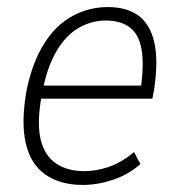

<svg xmlns="http://www.w3.org/2000/svg" viewBox="-20 -515 505 543"><path d="M214 8Q150 8 108 -21.5Q66 -51 52.5 -111.5Q39 -172 56 -264Q73 -342 106 -393.5Q139 -445 185.5 -470Q232 -495 285 -495Q339 -495 372 -470.5Q405 -446 416.5 -394.5Q428 -343 416 -263L411 -236H82L88 -273H395L377 -257Q388 -331 380.5 -374.5Q373 -418 347 -437.5Q321 -457 279 -457Q238 -457 201.5 -435.5Q165 -414 139 -369Q113 -324 100 -256L97 -240Q84 -166 95 -120.5Q106 -75 138 -53Q170 -31 219 -31Q252 -31 287.5 -43Q323 -55 359 -85L377 -51Q343 -21 299.5 -6.5Q256 8 214 8Z"/></svg>

Font: Nunito Sans 10pt Condensed ExtraLight
Style: Italic
Weight: 250
Width: 3
Italic angle: -9°
Designer: Vernon Adams
Foundry: Vernon Adams
Version: Version 3.101;gftools[0.9.27]